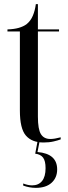

<svg xmlns="http://www.w3.org/2000/svg" viewBox="-20 -678 330 927"><path d="M190 10Q134 10 105 -23.5Q76 -57 76 -144V-526H16V-536Q48 -537 70.5 -543.5Q93 -550 108 -561Q128 -577 138.5 -602Q149 -627 153 -658H163V-536H265V-526H163V-115Q163 -54 177.5 -30.5Q192 -7 223 -7Q234 -7 245.5 -9Q257 -11 273 -15V-5Q260 0 238.5 5Q217 10 190 10ZM153 229Q122 229 92 218V208Q116 217 135 217Q166 217 183 196Q200 175 200 134Q200 99 188 83Q176 67 150 64L163 -5H173L161 56Q256 64 256 140Q256 180 229 204.5Q202 229 153 229Z"/></svg>

Font: Noto Serif Display ExtraCondensed
Style: Regular
Weight: 400
Width: 2
Designer: Monotype Design Team
Foundry: Monotype Imaging Inc.
Version: Version 2.009